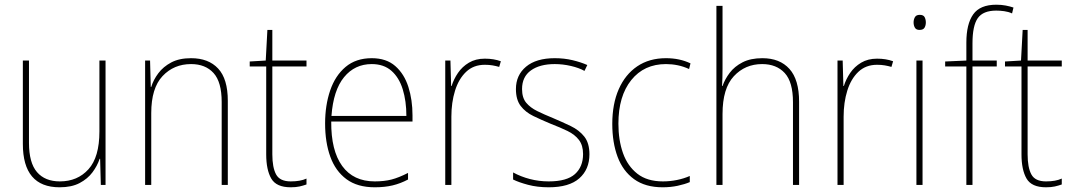

<svg xmlns="http://www.w3.org/2000/svg" viewBox="-20 -785 4551 815"><path d="M428 -528V0H408L405 -111H403Q393 -81 372.5 -53.5Q352 -26 318 -8Q284 10 233 10Q77 10 77 -174V-528H103V-179Q103 -94 137 -54.5Q171 -15 234 -15Q309 -15 355.5 -66.5Q402 -118 402 -227V-528Z M791 -538Q865 -538 906 -494Q947 -450 947 -357V0H921V-352Q921 -437 886.5 -475Q852 -513 791 -513Q718 -513 670 -462Q622 -411 622 -305V0H596V-528H617L620 -416H622Q631 -446 652 -474Q673 -502 707 -520Q741 -538 791 -538Z M1214 -15Q1235 -15 1251.5 -18Q1268 -21 1281 -27V-2Q1267 3 1251.5 6.5Q1236 10 1214 10Q1153 10 1131.5 -27Q1110 -64 1110 -130V-503H1040V-524L1108 -528L1115 -658H1136V-528H1281V-503H1136V-130Q1136 -74 1152 -44.5Q1168 -15 1214 -15Z M1558 -538Q1620 -538 1658 -504.5Q1696 -471 1713.5 -416Q1731 -361 1731 -295V-269H1386Q1385 -146 1432.5 -80.5Q1480 -15 1571 -15Q1611 -15 1642 -23Q1673 -31 1712 -51V-23Q1680 -6 1646.5 2Q1613 10 1571 10Q1497 10 1450.5 -24.5Q1404 -59 1382 -120Q1360 -181 1360 -261Q1360 -338 1381.5 -401Q1403 -464 1447 -501Q1491 -538 1558 -538ZM1558 -513Q1486 -513 1440.5 -457.5Q1395 -402 1387 -293H1705Q1705 -356 1689.5 -406Q1674 -456 1641.5 -484.5Q1609 -513 1558 -513Z M2038 -536Q2076 -536 2106 -525L2099 -501Q2085 -505 2070.5 -507.5Q2056 -510 2038 -510Q1990 -510 1958.5 -480Q1927 -450 1911.5 -400Q1896 -350 1896 -290V0H1870V-528H1892L1895 -420H1897Q1906 -449 1924 -475.5Q1942 -502 1970.5 -519Q1999 -536 2038 -536Z M2482 -130Q2482 -66 2439 -28Q2396 10 2309 10Q2261 10 2221.5 -0.5Q2182 -11 2158 -23V-53Q2191 -35 2229.5 -25Q2268 -15 2309 -15Q2386 -15 2420.5 -46Q2455 -77 2455 -131Q2455 -168 2437.5 -191Q2420 -214 2389 -229Q2358 -244 2319 -259Q2278 -276 2244 -292.5Q2210 -309 2190 -335.5Q2170 -362 2170 -407Q2170 -466 2213 -502Q2256 -538 2335 -538Q2375 -538 2410.5 -529.5Q2446 -521 2473 -509L2461 -484Q2438 -497 2403.5 -505Q2369 -513 2335 -513Q2271 -513 2233.5 -486Q2196 -459 2196 -407Q2196 -370 2213.5 -349Q2231 -328 2260.5 -313.5Q2290 -299 2327 -284Q2367 -267 2402.5 -250Q2438 -233 2460 -205.5Q2482 -178 2482 -130Z M2793 10Q2719 10 2671.5 -24.5Q2624 -59 2601.5 -119.5Q2579 -180 2579 -259Q2579 -344 2606.5 -406.5Q2634 -469 2685 -503.5Q2736 -538 2807 -538Q2865 -538 2911 -516L2905 -492Q2881 -503 2856.5 -508Q2832 -513 2807 -513Q2714 -513 2659.5 -445Q2605 -377 2605 -260Q2605 -190 2624.5 -135Q2644 -80 2685.5 -47.5Q2727 -15 2794 -15Q2824 -15 2853.5 -21Q2883 -27 2908 -38V-12Q2887 -3 2857 3.5Q2827 10 2793 10Z M3047 -495Q3047 -472 3046.5 -455.5Q3046 -439 3045 -420H3047Q3057 -449 3077.5 -476Q3098 -503 3132 -520.5Q3166 -538 3216 -538Q3290 -538 3331 -492.5Q3372 -447 3372 -353V0H3346V-351Q3346 -437 3311 -475Q3276 -513 3215 -513Q3143 -513 3095 -461.5Q3047 -410 3047 -301V0H3021V-760H3047Z M3703 -536Q3741 -536 3771 -525L3764 -501Q3750 -505 3735.5 -507.5Q3721 -510 3703 -510Q3655 -510 3623.5 -480Q3592 -450 3576.5 -400Q3561 -350 3561 -290V0H3535V-528H3557L3560 -420H3562Q3571 -449 3589 -475.5Q3607 -502 3635.5 -519Q3664 -536 3703 -536Z M3884 -722Q3900 -722 3905 -712Q3910 -702 3910 -690Q3910 -677 3904.5 -667.5Q3899 -658 3883 -658Q3869 -658 3863.5 -667.5Q3858 -677 3858 -690Q3858 -702 3863.5 -712Q3869 -722 3884 -722ZM3896 -528V0H3870V-528Z M4211 -503H4108V0H4082V-503H3992V-524L4082 -528V-604Q4082 -683 4111 -724Q4140 -765 4209 -765Q4231 -765 4249 -761.5Q4267 -758 4282 -753L4276 -728Q4261 -735 4243 -737.5Q4225 -740 4209 -740Q4153 -740 4130.5 -708Q4108 -676 4108 -601V-528H4211Z M4420 -15Q4441 -15 4457.5 -18Q4474 -21 4487 -27V-2Q4473 3 4457.5 6.5Q4442 10 4420 10Q4359 10 4337.5 -27Q4316 -64 4316 -130V-503H4246V-524L4314 -528L4321 -658H4342V-528H4487V-503H4342V-130Q4342 -74 4358 -44.5Q4374 -15 4420 -15Z"/></svg>

Font: Noto Sans Telugu SemiCondensed Thin
Style: Regular
Weight: 100
Width: 4
Designer: Jelle Bosma - Monotype Design Team
Foundry: Monotype Imaging Inc.
Version: Version 2.005; ttfautohint (v1.8.4.7-5d5b)